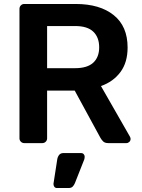

<svg xmlns="http://www.w3.org/2000/svg" viewBox="-20 -720 713 966"><path d="M102 0Q92 0 85 -7Q78 -14 78 -24V-675Q78 -686 85 -693Q92 -700 102 -700H361Q482 -700 552 -644Q622 -588 622 -481Q622 -406 586 -357.5Q550 -309 488 -287L634 -32Q637 -26 637 -21Q637 -12 630.5 -6Q624 0 616 0H525Q507 0 498.5 -9Q490 -18 485 -27L356 -264H217V-24Q217 -14 210 -7Q203 0 193 0ZM217 -377H358Q419 -377 449 -404.5Q479 -432 479 -482Q479 -532 449.5 -560.5Q420 -589 358 -589H217ZM267 226Q258 226 253.5 220Q249 214 249 205L268 82Q270 69 277.5 59.5Q285 50 300 50H388Q396 50 401 55.5Q406 61 406 68Q406 75 404 82L357 201Q353 211 346 218.5Q339 226 325 226Z"/></svg>

Font: Rubik Medium
Style: Regular
Weight: 500
Designer: Hubert and Fischer
Foundry: Hubert and Fischer
Version: Version 2.300; ttfautohint (v1.8.4.7-5d5b);gftools[0.9.30]